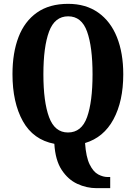

<svg xmlns="http://www.w3.org/2000/svg" viewBox="-20 -745 707 1000"><path d="M483 235Q431 235 382.5 212.5Q334 190 301 139.5Q268 89 263 4Q153 -17 99 -114Q45 -211 45 -359Q45 -470 76.5 -552Q108 -634 172.5 -679.5Q237 -725 335 -725Q427 -725 491.5 -679.5Q556 -634 589 -551.5Q622 -469 622 -358Q622 -218 571 -123.5Q520 -29 423 0Q428 73 447 111.5Q466 150 491.5 163.5Q517 177 541 177H554V235ZM334 -55Q405 -55 433.5 -135Q462 -215 462 -358Q462 -501 433.5 -580.5Q405 -660 335 -660Q265 -660 235.5 -580.5Q206 -501 206 -358Q206 -215 235.5 -135Q265 -55 334 -55Z"/></svg>

Font: Noto Serif Ethiopic ExtraCondensed ExtraBold
Style: Regular
Weight: 800
Width: 2
Designer: Monotype Design Team
Foundry: Monotype Imaging Inc.
Version: Version 2.102; ttfautohint (v1.8.4.7-5d5b)